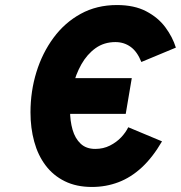

<svg xmlns="http://www.w3.org/2000/svg" viewBox="-20 -731 718 762"><path d="M115 -279 139 -421H503L479 -279ZM345 11Q283 11 237 -11.8Q191 -34.5 160.8 -74.8Q130.5 -115 115.8 -169Q101 -223 101 -285Q101 -368.5 124.5 -444.8Q148 -521 192.5 -581.2Q237 -641.5 300.5 -676.2Q364 -711 444 -711Q513 -711 560.2 -686.2Q607.5 -661.5 636.2 -622.8Q665 -584 678 -542L541 -485Q524.5 -526.5 498.2 -545.2Q472 -564 438 -564Q393 -564 359.2 -539.8Q325.5 -515.5 303 -475.8Q280.5 -436 269.2 -388.2Q258 -340.5 258 -293Q258 -251 268 -216.2Q278 -181.5 300 -160.8Q322 -140 358 -140Q390 -140 416.2 -153.2Q442.5 -166.5 461 -186.2Q479.5 -206 489 -226L623 -170Q586 -106.5 542.8 -66.5Q499.5 -26.5 450 -7.8Q400.5 11 345 11Z"/></svg>

Font: Overpass Black
Style: Italic
Weight: 900
Italic angle: -10°
Designer: Delve Withrington, Dave Bailey, Thomas Jockin
Foundry: Delve Fonts LLC
Version: Version 4.000